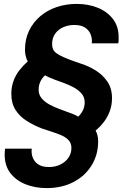

<svg xmlns="http://www.w3.org/2000/svg" viewBox="-20 -732 636 984"><path d="M219 232Q160 232 111 212.5Q62 193 33 155Q4 117 4 61Q4 53 4.5 45.5Q5 38 6 30H143Q142 34 142 37.5Q142 41 142 45Q142 64 151 82.5Q160 101 179.5 112.5Q199 124 231 124Q264 124 290 111Q316 98 331 76Q346 54 346 26Q346 -2 326 -19Q312 -32 286.5 -42Q261 -52 236 -60Q211 -68 196 -73Q152 -90 116 -113Q80 -136 59 -169.5Q38 -203 38 -251Q38 -286 49 -316.5Q60 -347 79.5 -372Q99 -397 122 -417Q108 -445 108 -477Q108 -531 129 -574.5Q150 -618 186.5 -649Q223 -680 271 -696Q319 -712 373 -712Q432 -712 480.5 -692.5Q529 -673 558.5 -635Q588 -597 588 -542Q588 -535 588 -526.5Q588 -518 586 -510H450Q451 -514 451 -517Q451 -520 451 -523Q451 -542 442.5 -560.5Q434 -579 414.5 -591.5Q395 -604 361 -604Q330 -604 304 -592.5Q278 -581 262.5 -559Q247 -537 247 -506Q247 -476 267 -461Q281 -450 305 -439.5Q329 -429 354 -420Q379 -411 397 -405Q435 -393 471 -370.5Q507 -348 530.5 -313.5Q554 -279 554 -229Q554 -193 542.5 -162Q531 -131 512 -106.5Q493 -82 470 -63Q483 -40 483 -7Q483 61 449.5 115.5Q416 170 356.5 201Q297 232 219 232ZM381 -134Q397 -150 405.5 -168Q414 -186 414 -208Q414 -234 398 -252.5Q382 -271 358 -284Q334 -297 309 -306Q284 -315 265 -322Q252 -327 237.5 -333Q223 -339 211 -346Q195 -332 186.5 -313Q178 -294 178 -272Q178 -246 194 -227.5Q210 -209 234 -196Q258 -183 283 -174Q308 -165 326 -158Q339 -154 354.5 -147.5Q370 -141 381 -134Z"/></svg>

Font: Rethink Sans
Style: Bold Italic
Weight: 700
Italic angle: -10°
Designer: The Rethink Sans project authors (Hans Thiessen). DM Sans designed by Colophon Foundry.
Foundry: Rethink Communications LLC
Version: Version 1.001